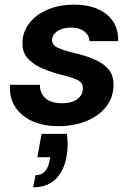

<svg xmlns="http://www.w3.org/2000/svg" viewBox="-20 -528 576 822"><path d="M230 12Q162 12 114.5 -11Q67 -34 43 -74Q19 -114 23 -165H151Q150 -130 174 -108Q198 -86 246 -86Q288 -86 311.5 -104Q335 -122 335 -150Q335 -175 310 -186.5Q285 -198 246 -207Q205 -217 166 -233Q127 -249 101.5 -275Q76 -301 76 -342Q76 -390 104.5 -427.5Q133 -465 183 -486.5Q233 -508 298 -508Q386 -508 437 -466Q488 -424 486 -352H363Q362 -378 340.5 -394Q319 -410 284 -410Q248 -410 225.5 -394.5Q203 -379 203 -356Q203 -334 229.5 -322.5Q256 -311 299 -301Q346 -290 383.5 -274Q421 -258 443.5 -232.5Q466 -207 466 -166Q466 -112 435 -72Q404 -32 350.5 -10Q297 12 230 12ZM122 274 132 222Q181 222 192 160L195 145H140L158 45H266Q270 71 269.5 95.5Q269 120 265 141Q254 205 217.5 239.5Q181 274 122 274Z"/></svg>

Font: DeepMind Sans
Style: Bold Italic
Weight: 700
Italic angle: -10°
Designer: Jonny Pinhorn / Modifications: Colophon Foundry
Foundry: Colophon Foundry
Version: Version 1.002; ttfautohint (v1.8.2)